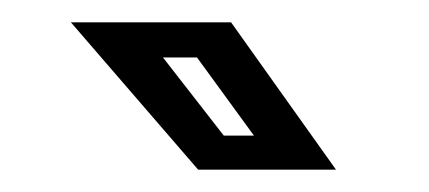

<svg xmlns="http://www.w3.org/2000/svg" viewBox="-20 -708 384 172"><path d="M281 -556H157.5L43.5 -688H187ZM207.5 -586.5 156.5 -656.5H126L180.5 -586.5Z"/></svg>

Font: Tourney Expanded SemiBold
Style: Italic
Weight: 600
Width: 7
Italic angle: -12°
Designer: Tyler Finck
Foundry: Etcetera Type Co
Version: Version 1.010; ttfautohint (v1.8.3)